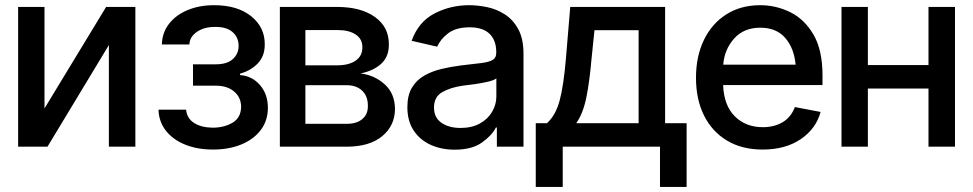

<svg xmlns="http://www.w3.org/2000/svg" viewBox="-20 -573 3801 750"><path d="M153.8 -149.4 394.5 -545.9H508.8V0H405.3V-397L165.5 0H50.8V-545.9H153.8Z M599.1 -144.5H707Q710 -110.8 738 -92.8Q766.1 -74.7 811.5 -74.2Q856.9 -74.7 889.2 -94.2Q921.4 -113.8 921.9 -156.2Q921.4 -192.9 894.5 -215.6Q867.7 -238.3 822.8 -238.3H733.9V-321.8H822.8Q867.2 -321.8 889.6 -342.3Q912.1 -362.8 912.1 -393.6Q912.1 -427.2 888.4 -447.8Q864.7 -468.3 821.3 -467.8Q778.3 -468.3 749.8 -449Q721.2 -429.7 719.7 -399.4H612.3Q613.3 -444.8 639.9 -479.5Q666.5 -514.2 712.4 -533.4Q758.3 -552.7 816.4 -552.7Q907.2 -552.7 960.9 -509.8Q1014.6 -466.8 1014.2 -399.9Q1014.6 -355 987.8 -326.2Q960.9 -297.4 917.5 -285.2V-279.8Q964.8 -276.4 995.6 -240.7Q1026.4 -205.1 1026.4 -151.9Q1026.4 -102.1 998.8 -65.4Q971.2 -28.8 922.9 -8.8Q874.5 11.2 812 11.2Q751.5 11.2 703.9 -7.8Q656.2 -26.9 628.4 -62Q600.6 -97.2 599.1 -144.5Z M1073.2 0V-545.9H1298.8Q1391.1 -545.4 1445.3 -506.1Q1499.5 -466.8 1499 -399.4Q1499.5 -351.6 1468.8 -323.7Q1438 -295.9 1388.2 -286.1Q1442.4 -279.8 1482.4 -243.9Q1522.5 -208 1522.9 -147.5Q1522.5 -82 1472.9 -41Q1423.3 0 1333.5 0ZM1172.9 -317.9H1299.8Q1344.7 -318.4 1370.4 -336.9Q1396 -355.5 1395.5 -388.2Q1396 -419.9 1370.1 -437.7Q1344.2 -455.6 1298.8 -455.6H1172.9ZM1172.9 -89.4H1333.5Q1372.6 -88.9 1395 -107.7Q1417.5 -126.5 1417 -158.7Q1417.5 -196.8 1395 -218.5Q1372.6 -240.2 1333.5 -240.2H1172.9Z M1755.9 11.7Q1704.1 11.7 1662.1 -7.3Q1620.1 -26.4 1595.7 -63.5Q1571.3 -100.6 1571.3 -154.3Q1571.3 -200.7 1589.1 -230.5Q1606.9 -260.3 1637.2 -277.6Q1667.5 -294.9 1704.8 -303.7Q1742.2 -312.5 1780.8 -317.4Q1829.6 -322.8 1860.1 -326.7Q1890.6 -330.6 1904.5 -338.9Q1918.5 -347.2 1918.5 -366.7V-369.1Q1918.5 -415.5 1892.3 -440.9Q1866.2 -466.3 1814.9 -466.3Q1761.2 -466.3 1730.5 -442.9Q1699.7 -419.4 1688 -390.6L1587.9 -413.6Q1614.7 -487.8 1677 -520.3Q1739.3 -552.7 1813 -552.7Q1845.7 -552.7 1882.6 -545.2Q1919.4 -537.6 1951.7 -517.1Q1983.9 -496.6 2004.4 -459.2Q2024.9 -421.9 2024.9 -362.3V0H1920.9V-74.7H1917Q1901.9 -44.4 1862.8 -16.4Q1823.7 11.7 1755.9 11.7ZM1778.8 -73.2Q1823.2 -73.2 1854.5 -90.6Q1885.7 -107.9 1902.3 -136.2Q1918.9 -164.6 1918.9 -196.3V-267.1Q1911.1 -259.8 1886.2 -253.9Q1861.3 -248 1833 -244.1Q1804.7 -240.2 1787.6 -238.3Q1741.7 -231.9 1708.5 -213.6Q1675.3 -195.3 1675.3 -152.8Q1675.3 -113.3 1704.6 -93.3Q1733.9 -73.2 1778.8 -73.2Z M2072.8 157.2V-91.8H2116.7Q2150.9 -123 2166.3 -180.9Q2181.6 -238.8 2190.4 -341.8L2207.5 -545.9H2578.1V-91.8H2662.1V157.2H2558.1V0H2178.2V157.2ZM2231 -91.8H2474.6V-455.1H2302.2L2290.5 -341.8Q2283.2 -255.9 2270.5 -192.9Q2257.8 -129.9 2231 -91.8Z M2959 11.2Q2878.4 11.2 2820.1 -23.7Q2761.7 -58.6 2730.2 -121.6Q2698.7 -184.6 2698.7 -269Q2698.7 -353 2729.7 -417Q2760.7 -481 2817.1 -516.8Q2873.5 -552.7 2949.7 -552.7Q3011.7 -552.7 3067.4 -525.1Q3123 -497.6 3158 -437.3Q3192.9 -377 3192.9 -278.8V-240.7H2804.7Q2807.6 -161.6 2850.1 -118.9Q2892.6 -76.2 2960 -76.2Q3004.9 -76.2 3037.6 -95.9Q3070.3 -115.7 3085 -154.8L3185.5 -135.7Q3167.5 -69.8 3107.7 -29.3Q3047.9 11.2 2959 11.2ZM2949.7 -464.8Q2885.3 -464.8 2847.4 -422.1Q2809.6 -379.4 2805.2 -320.3H3087.9Q3082 -384.8 3047.4 -424.8Q3012.7 -464.8 2949.7 -464.8Z M3370.1 -545.9V-318.8H3606.9V-545.9H3710.4V0H3606.9V-227.1H3370.1V0H3267.1V-545.9Z"/></svg>

Font: Inter Tight Medium
Style: Regular
Weight: 500
Designer: Rasmus Andersson
Foundry: rsms
Version: Version 3.004; ttfautohint (v1.8.4.7-5d5b)